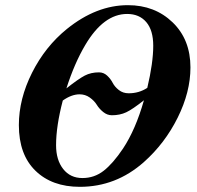

<svg xmlns="http://www.w3.org/2000/svg" viewBox="-20 -705 762 743"><path d="M717 -444Q717 -349 667.5 -249.5Q618 -150 537 -78Q429 18 289 18Q181 18 117 -44.5Q53 -107 53 -221Q53 -322 104 -423.5Q155 -525 239 -593Q353 -685 475 -685Q579 -685 648 -618.5Q717 -552 717 -444ZM573 -528Q573 -588 546 -619.5Q519 -651 472 -651Q381 -651 310 -531Q268 -460 237 -363Q284 -400 308 -412.5Q332 -425 363 -425Q381 -425 394.5 -412.5Q408 -400 416 -384.5Q424 -369 440 -356.5Q456 -344 478 -344Q518 -344 550 -365Q573 -462 573 -528ZM537 -317Q493 -282 468.5 -270.5Q444 -259 413 -259Q395 -259 379.5 -271.5Q364 -284 354.5 -299.5Q345 -315 327.5 -327.5Q310 -340 288 -340Q257 -340 223 -316Q197 -217 197 -143Q197 -86 224.5 -51Q252 -16 299 -16Q345 -16 381 -44Q417 -72 456 -130Q505 -204 537 -317Z"/></svg>

Font: STIX MathJax Alphabets
Style: Bold Italic
Weight: 700
Italic angle: -16.33°
Designer: MicroPress Inc., with final additions and corrections provided by Coen Hoffman, Elsevier (retired)
Version: Version 1.1.1